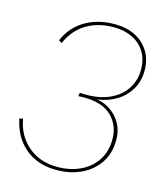

<svg xmlns="http://www.w3.org/2000/svg" viewBox="-104 -750 716 838"><g transform="rotate(15 254.0 -330.5)"><path d="M228 10Q144 10 88 -36.5Q32 -83 15 -165L31 -169Q43 -96 96 -50Q149 -4 229 -4Q287 -4 332.5 -25.5Q378 -47 404.5 -87Q431 -127 431 -183Q431 -245 389.5 -286Q348 -327 266 -327Q259 -327 253.5 -327Q248 -327 238 -326L241 -342Q251 -341 257 -341Q263 -341 270 -341Q334 -341 379.5 -363Q425 -385 449 -423Q473 -461 473 -507Q473 -555 452 -588.5Q431 -622 394.5 -639.5Q358 -657 311 -657Q239 -657 186.5 -624.5Q134 -592 108 -531L94 -540Q121 -603 178 -637Q235 -671 312 -671Q365 -671 404.5 -651Q444 -631 466.5 -594.5Q489 -558 489 -508Q489 -460 466.5 -422.5Q444 -385 406.5 -362.5Q369 -340 324 -334V-333Q359 -327 387 -306.5Q415 -286 431.5 -255Q448 -224 448 -185Q448 -124 419 -80.5Q390 -37 340.5 -13.5Q291 10 228 10Z"/></g></svg>

Font: Work Sans Thin
Style: Italic
Weight: 250
Italic angle: -13°
Designer: Wei Huang
Foundry: Wei Huang
Version: Version 2.012